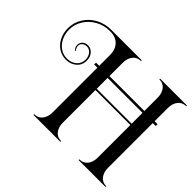

<svg xmlns="http://www.w3.org/2000/svg" viewBox="-178 -1093 1485 1485"><g transform="rotate(45 564.5 -350.5)"><path d="M1023 -678V-23Q1023 25 1047 56Q1071 87 1114 87V95H820V87Q863 87 887 56Q911 25 911 -23V-380H529V-23Q529 25 553 56Q577 87 620 87V95H326V87Q369 87 393 56Q417 25 417 -23V-652Q417 -711 383.5 -746.5Q350 -782 287 -782Q221 -782 168 -752Q115 -722 84.5 -673Q54 -624 54 -568Q54 -520 73.5 -480.5Q93 -441 126.5 -418.5Q160 -396 201 -396Q246 -396 277.5 -422.5Q309 -449 309 -493Q309 -525 290.5 -548.5Q272 -572 244 -572Q221 -572 206 -559Q191 -546 191 -526Q191 -514 196.5 -503.5Q202 -493 209 -487L206 -483Q182 -497 182 -526Q182 -551 198.5 -567.5Q215 -584 244 -584Q276 -584 298.5 -559Q321 -534 321 -493Q321 -444 286 -414Q251 -384 201 -384Q157 -384 120.5 -407Q84 -430 62 -472Q40 -514 40 -568Q40 -630 72.5 -682.5Q105 -735 161.5 -765.5Q218 -796 287 -796H620V-788Q577 -788 553 -757Q529 -726 529 -678V-394H911V-678Q911 -726 887 -757Q863 -788 820 -788V-796H1114V-788Q1071 -788 1047 -757Q1023 -726 1023 -678ZM1055 -513H382V-533H1055Z"/></g></svg>

Font: Myanmar April Display
Style: Regular
Weight: 400
Designer: Khon Soe Zaw Thu
Foundry: Myanmar OS
Version: Version 2.50 April 12, 2019